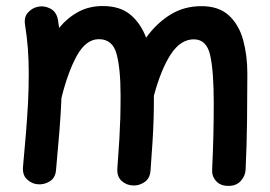

<svg xmlns="http://www.w3.org/2000/svg" viewBox="-20 -564 900 639"><path d="M56.6 -9.3Q68.4 -133.3 72.8 -214.8Q72.8 -217.3 73.2 -220.2Q75.7 -272.9 75.7 -315.9Q75.7 -362.8 72.8 -401.9Q69.8 -440.9 63.5 -480.5Q59.1 -505.9 72.3 -521.2Q85.4 -536.6 104 -541Q125.5 -546.4 146.7 -535.9Q168 -525.4 172.9 -497.6Q174.8 -484.4 176.8 -471.2Q204.6 -504.9 240.5 -524.4Q276.4 -543.9 321.8 -543.9Q379.9 -543.9 414.3 -514.9Q448.7 -485.8 466.3 -438.5Q500.5 -486.3 546.4 -514.9Q592.3 -543.5 650.4 -543.5Q708.5 -543.5 741.9 -512.5Q775.4 -481.4 789.3 -430.4Q803.2 -379.4 803.2 -319.3Q803.2 -241.7 802.2 -161.6Q801.3 -81.5 797.4 0.5Q796.4 21.5 781.5 38.1Q766.6 54.7 740.2 54.7Q713.4 54.7 699 38.3Q684.6 22 686 0.5Q689 -61.5 690.2 -115.5Q691.4 -169.4 691.4 -220.7Q691.4 -327.6 679.4 -380.4Q667.5 -433.1 625 -433.1Q581.1 -433.1 548.6 -383.5Q516.1 -334 492.2 -245.6Q492.2 -201.2 491.2 -167.5Q490.2 -133.8 487.8 -95Q485.4 -56.2 481 3.9Q479 30.3 460.4 42.5Q441.9 54.7 421.4 53.2Q400.4 52.2 384.5 37.8Q368.7 23.4 370.6 -3.9Q375 -62.5 377.2 -100.6Q379.4 -138.7 380.4 -171.4Q381.3 -204.1 381.3 -246.1Q381.3 -335.9 367.9 -384.8Q354.5 -433.6 309.1 -433.6Q266.6 -433.6 236.3 -379.4Q206.1 -325.2 184.6 -238.3Q182.6 -189.5 178 -130.6Q173.3 -71.8 166.5 1.5Q164.6 27.8 145.5 39.6Q126.5 51.3 105 49.3Q85 47.4 69.6 32.7Q54.2 18.1 56.6 -9.3Z"/></svg>

Font: Mikhak-DS2-FD SemiBold
Style: Regular
Weight: 600
Designer: Amin Abedi
Version: Version 3.2